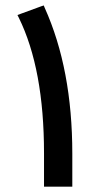

<svg xmlns="http://www.w3.org/2000/svg" viewBox="-20 -698 368 718"><path d="M147.1 -669Q250.4 -439.8 250.4 -123.4V-10.1V0H240.3H154.7H144.6V-10.1V-124.9Q144.6 -439.8 50.4 -631.7L45.3 -641.8L55.9 -645.8L134.5 -674.6L143.6 -677.6Z"/></svg>

Font: Vazir FD Medium
Style: Regular
Weight: 500
Foundry: DejaVu fonts team - Redesigned by Saber Rastikerdar
Version: Version 21.10;October 20, 2019;FontCreator 12.0.0.2547 64-bi